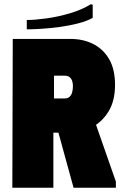

<svg xmlns="http://www.w3.org/2000/svg" viewBox="-20 -883 574 903"><path d="M40 -700H231V0H38ZM311 -700Q371 -700 418.5 -676Q466 -652 493.5 -604.5Q521 -557 521 -484Q521 -408 490 -358Q459 -308 410.5 -283.5Q362 -259 308 -259H138V-700ZM234 -420H284Q299 -420 307.5 -428Q316 -436 319.5 -449.5Q323 -463 323 -478Q323 -491 319.5 -502Q316 -513 307.5 -520Q299 -527 284 -527H234ZM227 -360 411 -355 525 -29V0H326ZM407 -863 416 -861V-799Q387 -783 345.5 -772.5Q304 -762 259 -756Q214 -750 173.5 -747.5Q133 -745 106 -745V-789Q144 -789 198.5 -796.5Q253 -804 309 -820.5Q365 -837 407 -863Z"/></svg>

Font: Phudu Black
Style: Regular
Weight: 900
Version: Version 1.005;gftools[0.9.23]